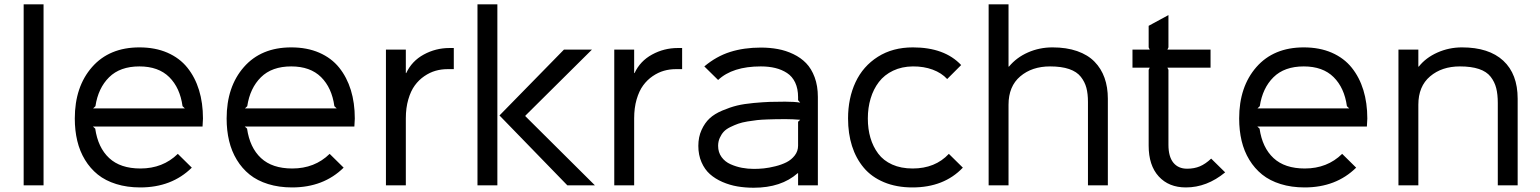

<svg xmlns="http://www.w3.org/2000/svg" viewBox="-20 -860 7147 891"><path d="M182.1 -839.8V0H89.8V-839.8Z M412.1 -356.9H837.9L827.1 -367.2Q815.4 -452.6 765.4 -502.2Q715.3 -551.8 627 -551.8Q537.1 -551.8 486.3 -501.5Q435.5 -451.2 422.9 -367.2ZM921.9 -310.1Q921.9 -299.3 919.9 -272.9H411.1L421.9 -263.2Q434.6 -174.8 486.6 -126.5Q538.6 -78.1 631.8 -78.1Q735.8 -78.1 805.2 -146L870.1 -82Q776.9 9.8 630.9 9.8Q569.8 9.8 519.5 -5.9Q469.2 -21.5 433.8 -50Q398.4 -78.6 374.3 -118.4Q350.1 -158.2 338.6 -206.3Q327.1 -254.4 327.1 -310.1Q327.1 -457.5 407.2 -548.8Q487.3 -640.1 627 -640.1Q700.2 -640.1 756.8 -615.5Q813.5 -590.8 849.4 -546.1Q885.3 -501.5 903.6 -441.9Q921.9 -382.3 921.9 -310.1Z M1116.7 -356.9H1542.5L1531.7 -367.2Q1520 -452.6 1470 -502.2Q1419.9 -551.8 1331.5 -551.8Q1241.7 -551.8 1190.9 -501.5Q1140.1 -451.2 1127.4 -367.2ZM1626.5 -310.1Q1626.5 -299.3 1624.5 -272.9H1115.7L1126.5 -263.2Q1139.2 -174.8 1191.2 -126.5Q1243.2 -78.1 1336.4 -78.1Q1440.4 -78.1 1509.8 -146L1574.7 -82Q1481.4 9.8 1335.4 9.8Q1274.4 9.8 1224.1 -5.9Q1173.8 -21.5 1138.4 -50Q1103 -78.6 1078.9 -118.4Q1054.7 -158.2 1043.2 -206.3Q1031.7 -254.4 1031.7 -310.1Q1031.7 -457.5 1111.8 -548.8Q1191.9 -640.1 1331.5 -640.1Q1404.8 -640.1 1461.4 -615.5Q1518.1 -590.8 1554 -546.1Q1589.8 -501.5 1608.2 -441.9Q1626.5 -382.3 1626.5 -310.1Z M2085.9 -637.2V-539.1H2056.2Q2027.8 -539.1 2001.2 -531.5Q1974.6 -523.9 1949.2 -506.6Q1923.8 -489.3 1905 -463.6Q1886.2 -438 1874.8 -398.7Q1863.3 -359.4 1863.3 -311V0H1771V-629.9H1863.3V-521H1865.2Q1891.1 -576.7 1946.5 -606.9Q2002 -637.2 2065.9 -637.2Z M2288.1 -839.8V0H2195.8V-839.8ZM2418 -320.8 2740.7 0H2612.8L2297.9 -324.2L2597.2 -629.9H2727.1L2418 -323.2Z M3145.5 -637.2V-539.1H3115.7Q3087.4 -539.1 3060.8 -531.5Q3034.2 -523.9 3008.8 -506.6Q2983.4 -489.3 2964.6 -463.6Q2945.8 -438 2934.3 -398.7Q2922.9 -359.4 2922.9 -311V0H2830.6V-629.9H2922.9V-521H2924.8Q2950.7 -576.7 3006.1 -606.9Q3061.5 -637.2 3125.5 -637.2Z M3683.6 -294.9 3693.4 -304.2Q3656.7 -307.1 3629.4 -307.1Q3627.9 -307.1 3624.5 -307.1Q3598.6 -307.1 3584 -306.9Q3569.3 -306.6 3540.8 -305.7Q3512.2 -304.7 3493.9 -302.7Q3475.6 -300.8 3449.2 -296.4Q3422.9 -292 3405.8 -285.9Q3388.7 -279.8 3369.1 -270.3Q3349.6 -260.7 3338.6 -248.8Q3327.6 -236.8 3320.1 -220Q3312.5 -203.1 3312.5 -183.1Q3312.5 -153.3 3328.4 -131.3Q3344.2 -109.4 3370.1 -97.9Q3396 -86.4 3423.1 -81.3Q3450.2 -76.2 3478.5 -76.2Q3500.5 -76.2 3524.7 -78.6Q3548.8 -81.1 3578.1 -88.4Q3607.4 -95.7 3630.1 -107.2Q3652.8 -118.7 3668.2 -138.7Q3683.6 -158.7 3683.6 -184.1ZM3775.4 -410.2V0H3683.6V-56.2H3681.6Q3605.5 11.2 3477.5 11.2Q3438 11.2 3402.1 5.1Q3366.2 -1 3332.5 -15.6Q3298.8 -30.3 3274.4 -52Q3250 -73.7 3235.4 -107.4Q3220.7 -141.1 3220.7 -183.1Q3220.7 -224.1 3235.6 -256.8Q3250.5 -289.6 3272.9 -310.5Q3295.4 -331.5 3331.8 -346.9Q3368.2 -362.3 3400.1 -370.1Q3432.1 -377.9 3477.5 -382.1Q3522.9 -386.2 3552.5 -387.2Q3582 -388.2 3623.5 -388.2Q3666 -388.2 3693.4 -383.8L3683.6 -395V-409.2Q3683.6 -448.2 3670.2 -476.8Q3656.7 -505.4 3632.3 -521.2Q3607.9 -537.1 3577.9 -544.4Q3547.9 -551.8 3510.7 -551.8Q3379.4 -551.8 3312.5 -488.8L3248.5 -551.8Q3304.2 -598.6 3368.2 -618.9Q3432.1 -639.2 3510.7 -639.2Q3552.7 -639.2 3589.8 -632.3Q3627 -625.5 3661.6 -608.9Q3696.3 -592.3 3720.9 -566.9Q3745.6 -541.5 3760.5 -501.5Q3775.4 -461.4 3775.4 -410.2Z M4383.3 -146 4448.2 -82Q4360.8 9.8 4214.4 9.8Q4140.1 9.8 4082.3 -14.4Q4024.4 -38.6 3988.3 -81.8Q3952.1 -125 3933.8 -182.6Q3915.5 -240.2 3915.5 -310.1Q3915.5 -404.3 3950.2 -478.5Q3984.9 -552.7 4053.7 -596.4Q4122.6 -640.1 4216.3 -640.1Q4363.3 -640.1 4440.4 -558.1L4375.5 -493.2Q4349.6 -521.5 4308.1 -536.9Q4266.6 -552.2 4216.3 -551.8Q4165 -551.3 4124.5 -532Q4084 -512.7 4058.6 -479.5Q4033.2 -446.3 4020.3 -403.1Q4007.3 -359.9 4007.3 -310.1Q4007.3 -261.2 4019.3 -220.5Q4031.2 -179.7 4055.4 -147.2Q4079.6 -114.7 4120.4 -96.4Q4161.1 -78.1 4215.3 -78.1Q4319.8 -78.1 4383.3 -146Z M5121.1 -401.9V0H5028.8V-387.2Q5028.8 -424.8 5021.5 -452.4Q5014.2 -480 4995.6 -503.7Q4977.1 -527.3 4941.4 -539.6Q4905.8 -551.8 4853 -551.8Q4769 -551.8 4714.6 -505.6Q4660.2 -459.5 4660.2 -374V0H4567.9V-839.8H4660.2V-550.8H4662.1Q4697.3 -593.3 4750.5 -616.7Q4803.7 -640.1 4864.3 -640.1Q4929.2 -640.1 4978.8 -622.8Q5028.3 -605.5 5059.3 -573.7Q5090.3 -542 5105.7 -498.8Q5121.1 -455.6 5121.1 -401.9Z M5600.6 -124 5665.5 -60.1Q5580.6 9.8 5483.4 9.8Q5403.8 9.8 5357.2 -41.3Q5310.5 -92.3 5310.5 -184.1V-536.1L5315.4 -545.9H5235.4V-629.9H5315.4L5310.5 -640.1V-740.2L5402.3 -790V-640.1L5397.5 -629.9H5597.7V-545.9H5397.5L5402.3 -536.1V-188Q5402.3 -133.3 5425 -105.2Q5447.8 -77.1 5488.8 -77.1Q5522 -77.1 5548.1 -88.1Q5574.2 -99.1 5600.6 -124Z M5815.4 -356.9H6241.2L6230.5 -367.2Q6218.8 -452.6 6168.7 -502.2Q6118.7 -551.8 6030.3 -551.8Q5940.4 -551.8 5889.6 -501.5Q5838.9 -451.2 5826.2 -367.2ZM6325.2 -310.1Q6325.2 -299.3 6323.2 -272.9H5814.5L5825.2 -263.2Q5837.9 -174.8 5889.9 -126.5Q5941.9 -78.1 6035.2 -78.1Q6139.2 -78.1 6208.5 -146L6273.4 -82Q6180.2 9.8 6034.2 9.8Q5973.1 9.8 5922.9 -5.9Q5872.6 -21.5 5837.2 -50Q5801.8 -78.6 5777.6 -118.4Q5753.4 -158.2 5741.9 -206.3Q5730.5 -254.4 5730.5 -310.1Q5730.5 -457.5 5810.5 -548.8Q5890.6 -640.1 6030.3 -640.1Q6103.5 -640.1 6160.2 -615.5Q6216.8 -590.8 6252.7 -546.1Q6288.6 -501.5 6306.9 -441.9Q6325.2 -382.3 6325.2 -310.1Z M7022.9 -401.9V0H6930.7V-381.8Q6930.7 -422.4 6923.3 -451.2Q6916 -480 6897.5 -503.9Q6878.9 -527.8 6843.3 -539.8Q6807.6 -551.8 6754.9 -551.8Q6670.9 -551.8 6616.5 -505.6Q6562 -459.5 6562 -374V0H6469.7V-629.9H6562V-550.8H6564Q6596.2 -591.8 6650.1 -616Q6704.1 -640.1 6764.6 -640.1Q6889.2 -640.1 6956.1 -578.4Q7022.9 -516.6 7022.9 -401.9Z"/></svg>

Font: Sinkin Sans 400 Regular
Style: Regular
Weight: 400
Designer: Keith Bates
Foundry: K-Type
Version: Sinkin Sans (version 1.0)  by Keith Bates   •   © 2014   www